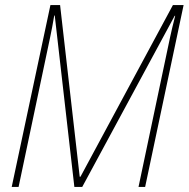

<svg xmlns="http://www.w3.org/2000/svg" viewBox="-20 -734 741 754"><path d="M26 0H53L177 -588Q182 -610 185 -628Q188 -646 193 -673H195L272 0H303L666 -672H668Q661 -645 656.5 -625.5Q652 -606 648 -588L524 0H550L701 -714H659L296 -40H293L216 -714H178Z"/></svg>

Font: Noto Sans UI SemiCondensed Thin
Style: Italic
Weight: 250
Width: 4
Italic angle: -12°
Designer: Monotype Design Team
Foundry: Monotype Imaging Inc.
Version: Version 1.901